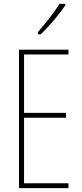

<svg xmlns="http://www.w3.org/2000/svg" viewBox="-20 -970 421 990"><path d="M333 0H78V-714H333V-689H104V-388H320V-363H104V-25H333ZM317 -943Q301 -919 278.5 -891Q256 -863 233 -837.5Q210 -812 190 -793H176V-805Q210 -845 236 -878Q262 -911 287 -950H317Z"/></svg>

Font: Noto Sans Thai Looped ExtraCondensed Thin
Style: Regular
Weight: 100
Width: 2
Designer: Sasikarn Vongin, Ben Mitchell
Foundry: The Fontpad Ltd
Version: Version 1.001; ttfautohint (v1.8.4.7-5d5b)